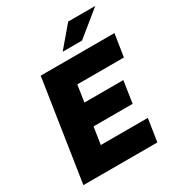

<svg xmlns="http://www.w3.org/2000/svg" viewBox="-215 -1062 1101 1195"><g transform="rotate(-30 336.0 -464.5)"><path d="M31 0 141.5 -723H671.5L646.5 -562H311.5L293.5 -442H573L549.5 -285H268.5L249.5 -162H587.5L562.5 0ZM334.5 -783.5 458 -929H652.5L473.5 -783.5Z"/></g></svg>

Font: Public Sans Thin Black
Style: Italic
Weight: 900
Italic angle: -8°
Version: Version 2.001